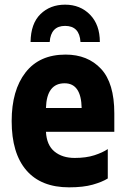

<svg xmlns="http://www.w3.org/2000/svg" viewBox="-20 -793 540 823"><path d="M259 -773Q195 -773 153.5 -732.5Q112 -692 111 -613H193Q198 -682 259 -682Q321 -682 325 -613H408Q408 -687 366 -730Q324 -773 259 -773ZM442 -28V-154Q420 -139 384.5 -127.5Q349 -116 300 -116Q247 -116 213.5 -143.5Q180 -171 177 -228H470V-307Q470 -437 413 -498Q356 -559 261 -559Q149 -559 89.5 -482.5Q30 -406 30 -274Q30 -136 93 -63Q156 10 276 10Q337 10 377.5 -1.5Q418 -13 442 -28ZM257 -436Q328 -436 330 -330H177Q180 -436 257 -436Z"/></svg>

Font: Noto Sans Mono UI Condensed ExtraBold
Style: Regular
Weight: 800
Width: 3
Designer: Monotype Design team
Foundry: Monotype Imaging Inc.
Version: 1.000